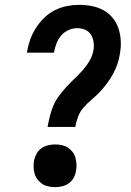

<svg xmlns="http://www.w3.org/2000/svg" viewBox="-20 -763 540 791"><path d="M176 -240Q180 -262 185.5 -284.5Q191 -307 200 -328Q209 -349 223.5 -368.5Q238 -388 254 -405.5Q270 -423 287.5 -439.5Q305 -456 321 -474Q337 -492 349 -512.5Q361 -533 365 -556Q368 -573 365.5 -590Q363 -607 354.5 -620.5Q346 -634 330.5 -640.5Q315 -647 298 -647Q280 -647 262 -639Q244 -631 232 -616.5Q220 -602 213 -584.5Q206 -567 203 -549L202 -546H91L92 -552Q96 -577 105 -601.5Q114 -626 128.5 -648.5Q143 -671 162.5 -690Q182 -709 206 -721Q230 -733 255.5 -738Q281 -743 306 -743Q333 -743 358.5 -738Q384 -733 406 -721Q428 -709 444 -689.5Q460 -670 468 -646Q476 -622 477.5 -595.5Q479 -569 474 -542Q471 -521 464 -500Q457 -479 446 -459Q435 -439 421.5 -420.5Q408 -402 392 -385Q376 -368 358 -353Q340 -338 325 -321Q310 -304 302 -283Q294 -262 290 -240ZM207 8Q193 8 179 5Q165 2 154.5 -5Q144 -12 135.5 -22.5Q127 -33 123 -46Q119 -59 118.5 -73Q118 -87 120 -101Q123 -116 130.5 -129.5Q138 -143 150.5 -152Q163 -161 178 -164.5Q193 -168 207 -168Q221 -168 235 -165Q249 -162 259.5 -155Q270 -148 278.5 -137.5Q287 -127 290.5 -114Q294 -101 295 -87Q296 -73 293 -59Q291 -44 283.5 -30.5Q276 -17 263.5 -8Q251 1 236 4.5Q221 8 207 8Z"/></svg>

Font: Iosevka Term Curly Oblique
Style: Bold
Weight: 700
Italic angle: -9°
Designer: Belleve Invis
Foundry: Belleve Invis
Version: Version 32.3.0